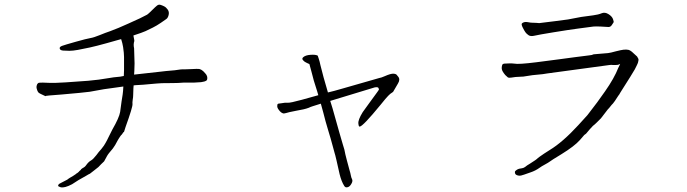

<svg xmlns="http://www.w3.org/2000/svg" viewBox="-20 -759 3000 839"><path d="M782 -398Q758 -396 735 -396Q676 -396 664 -394Q591 -387 575 -387Q570 -387 564 -386Q563 -378 563 -374Q562 -351 562 -345Q562 -334 560 -324Q558 -310 559 -304Q560 -291 529 -205Q525 -193 522 -183Q522 -182 521 -182H520Q519 -181 517 -178Q516 -176 515 -175Q512 -170 509 -168Q506 -165 506 -164Q503 -159 500 -155Q498 -152 494 -145Q483 -123 473 -110Q452 -86 447 -76Q436 -55 435 -54Q421 -41 410 -29Q401 -22 391 -14Q375 -2 373 0Q366 3 360 7Q354 11 346 15Q337 20 323 28Q310 37 295 46Q278 55 266 58Q248 62 242 58Q239 57 237 56Q233 54 234 52L235 49Q237 44 247 40Q271 27 274 26Q280 21 287 17Q294 13 299 10Q306 5 311 2Q315 -2 318 -3Q321 -5 324 -8Q327 -12 330 -14Q333 -16 335 -20Q337 -22 342 -25Q351 -29 357 -38Q367 -52 378 -58Q387 -63 401 -81Q411 -95 423 -108Q436 -124 441 -134Q447 -144 455 -161Q459 -169 463 -177Q467 -185 471 -193Q501 -245 505 -270Q512 -324 516 -346Q518 -360 519 -381Q473 -375 469 -374Q424 -368 422 -367Q379 -359 372 -358Q342 -354 249 -346Q177 -341 178 -339Q177 -339 176 -340Q152 -351 150 -353Q144 -358 141 -370Q138 -378 141 -387Q143 -394 149 -397Q152 -398 168 -398Q180 -398 194 -397Q214 -397 225 -397Q231 -397 266 -399L365 -406Q412 -410 457 -418Q471 -421 505 -424Q514 -426 521 -427Q521 -438 522 -452Q522 -478 522 -482V-510Q522 -526 518 -553Q515 -571 510 -586Q510 -587 509 -588Q474 -578 445 -570Q402 -558 372.5 -551.5Q343 -545 320.5 -541Q298 -537 283.5 -537Q269 -537 256 -538Q243 -539 241 -546.5Q239 -554 251 -558.5Q263 -563 311 -576.5Q359 -590 374.5 -592.5Q390 -595 415.5 -605.5Q441 -616 462 -623Q495 -635 541 -656Q600 -682 623 -695Q628 -698 645 -715Q659 -729 666 -734.5Q673 -740 680.5 -738Q688 -736 697 -731.5Q706 -727 713 -717Q720 -707 717 -694Q714 -681 707 -676Q700 -671 682.5 -659Q665 -647 648 -638.5Q631 -630 616 -623Q603 -617 563 -604Q563 -601 564 -598Q567 -584 567 -580Q562 -565 566 -548L568 -482Q568 -461 567 -449Q567 -447 566 -433Q668 -444 683 -446Q696 -448 744 -452Q772 -457 787 -456Q800 -456 815 -457Q830 -458 838 -458Q850 -458 853 -457Q860 -455 868 -448Q878 -438 882 -432Q886 -425 886 -418Q886 -410 882 -407Q875 -402 859 -400Q852 -399 827 -398Q815 -398 806 -398Q783 -398 782 -398ZM180 -338Q179 -338 178 -339Q178 -338 180 -338ZM180 -338Q180 -338 180 -338Q180 -338 180 -338Z M1341 -446 1332 -479 1321 -484Q1310 -489 1306 -494Q1297 -502 1305 -509Q1315 -518 1337 -519.5Q1359 -521 1368 -516V-517Q1370 -511 1373 -502Q1377 -490 1380 -475Q1383 -461 1394 -421Q1405 -383 1413 -355Q1424 -358 1441 -362Q1461 -368 1480 -373L1637 -418Q1645 -419 1661 -426Q1688 -438 1700 -437Q1712 -436 1715 -430Q1717 -427 1720 -424Q1730 -412 1719 -394Q1710 -378 1698 -358L1697 -357Q1684 -349 1676 -340Q1667 -331 1643 -301Q1565 -206 1552 -206H1550L1549 -207Q1547 -209 1546 -219Q1544 -235 1565 -269Q1567 -271 1591 -305Q1616 -340 1626 -353Q1635 -365 1636 -368Q1636 -371 1632 -377Q1624 -379 1617 -377L1423 -318Q1423 -316 1424 -315Q1432 -291 1444 -247Q1456 -203 1463 -179.5Q1470 -156 1478 -128Q1487 -100 1487 -95Q1487 -92 1496 -57.5Q1505 -23 1508 -13Q1511 -4 1513 7Q1515 18 1518 23Q1523 32 1515 45Q1508 57 1499 59Q1489 62 1484 53Q1472 34 1464 2Q1457 -30 1450.5 -58Q1444 -86 1442 -91Q1440 -97 1433 -124Q1426 -151 1414 -190Q1402 -229 1393 -266Q1385 -295 1382 -306L1347 -295Q1337 -292 1329 -288Q1311 -281 1274 -275Q1238 -268 1230 -265Q1220 -262 1216 -264Q1207 -267 1199 -278Q1191 -288 1191.5 -295.5Q1192 -303 1193 -304L1196 -306Q1200 -306 1211 -308Q1225 -311 1237 -310Q1248 -309 1299 -323Q1348 -337 1371 -343Q1369 -351 1366 -360Q1349 -411 1341 -446Z M2573 -643Q2543 -639 2505 -634Q2467 -629 2399.5 -618Q2332 -607 2315.5 -603Q2299 -599 2290 -605Q2281 -611 2276 -618Q2271 -625 2264 -639Q2257 -653 2261 -657Q2265 -661 2272.5 -662.5Q2280 -664 2300 -660Q2331 -659 2336 -658Q2349 -659 2409 -667Q2455 -673 2462 -674Q2489 -679 2520 -685Q2549 -689 2572 -692Q2595 -695 2609 -701Q2623 -707 2638.5 -697.5Q2654 -688 2658.5 -676Q2663 -664 2661 -661Q2659 -658 2653.5 -649.5Q2648 -641 2639 -641Q2630 -641 2622 -642Q2606 -643 2605 -643Q2581 -644 2573 -643ZM2734 -423Q2713 -390 2698 -366Q2688 -350 2688 -350V-349Q2685 -346 2667 -318Q2657 -304 2654 -302L2653 -301Q2639 -283 2636 -281Q2636 -281 2606 -242Q2604 -240 2588 -224Q2579 -215 2571 -209Q2560 -198 2541 -175Q2538 -172 2533 -169L2514 -147Q2490 -120 2433 -85Q2387 -57 2384 -54Q2376 -48 2361 -40Q2346 -32 2338 -26Q2320 -13 2299 -6Q2263 7 2257 8Q2247 10 2238 6Q2230 3 2230 -7Q2230 -12 2237 -16Q2245 -22 2257 -23Q2267 -24 2274 -29Q2282 -36 2296 -44Q2325 -62 2330 -68Q2333 -71 2358 -88Q2370 -96 2383 -104Q2439 -138 2507 -212L2547 -256Q2594 -316 2624 -360Q2664 -417 2682 -463Q2684 -468 2687 -473L2690 -480L2684 -477Q2680 -475 2670 -475Q2659 -475 2658 -475Q2652 -476 2644 -475L2371 -438Q2354 -435 2352 -435Q2302 -431 2271 -425Q2268 -424 2259 -424Q2228 -423 2215 -420Q2204 -418 2199 -421Q2195 -424 2188 -431Q2181 -439 2176 -448Q2170 -459 2174 -473Q2175 -480 2184 -481Q2185 -481 2207 -482Q2222 -482 2227 -481Q2245 -477 2324 -487Q2395 -496 2424 -500Q2453 -504 2491 -509Q2529 -514 2554 -517L2574 -520L2566 -521Q2618 -526 2637 -527Q2647 -528 2672 -535Q2696 -541 2706 -542Q2719 -543 2727 -541Q2732 -540 2741 -533Q2745 -530 2753 -522Q2759 -516 2764 -512Q2769 -504 2770 -501Q2771 -497 2768 -486Q2767 -482 2762 -472Q2757 -462 2754 -456Q2751 -451 2734 -423Z"/></svg>

Font: ToneOZ-Pinyin-Tsuipita-TC
Style: Regular
Weight: 400
Designer: ÂÆ£ÂøóÂáåJeffrey Xuan(jeffreyx@gmail.com, ToneOZ.com) ÈòøÂù§(cjkFonts)
Foundry: ToneOZ
Version: Version 0.24071